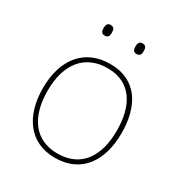

<svg xmlns="http://www.w3.org/2000/svg" viewBox="-169 -832 912 965"><g transform="rotate(30 287.5 -349.5)"><path d="M172 -678C172 -661 177 -647 195 -647C217 -647 220 -661 220 -678C220 -694 217 -709 195 -709C177 -709 172 -694 172 -678ZM357 -678C357 -661 362 -647 380 -647C402 -647 405 -661 405 -678C405 -694 402 -709 380 -709C362 -709 357 -694 357 -678ZM515 -264C515 -417 451 -538 292 -538C145 -538 59 -432 59 -264C59 -107 134 10 286 10C443 10 515 -109 515 -264ZM86 -264C86 -420 160 -513 292 -513C433 -513 488 -402 488 -264C488 -119 426 -15 286 -15C151 -15 86 -117 86 -264Z"/></g></svg>

Font: Noto Sans Meetei Mayek Thin
Style: Regular
Weight: 100
Designer: Monotype Design Team and Neelakash Kshetrimayum
Foundry: Monotype Imaging Inc.
Version: Version 2.002